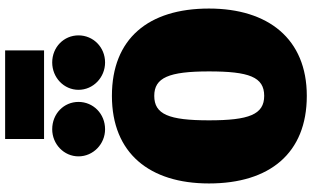

<svg xmlns="http://www.w3.org/2000/svg" viewBox="-248 -916 1187 730"><g transform="rotate(-90 345.0 -551.5)"><path d="M518 -977V-1125H181V-977ZM218 -946C162 -946 115 -902 115 -846C115 -790 162 -745 218 -745C277 -745 322 -790 322 -846C322 -902 277 -946 218 -946ZM472 -946C415 -946 368 -902 368 -846C368 -790 415 -745 472 -745C530 -745 575 -790 575 -846C575 -902 530 -946 472 -946ZM345 -719C127 -719 12 -576 12 -350C12 -119 127 22 345 22C562 22 677 -125 677 -350C677 -581 562 -719 345 -719ZM345 -558C414 -558 438 -503 438 -350C438 -198 417 -140 345 -140C274 -140 252 -198 252 -350C252 -503 275 -558 345 -558Z"/></g></svg>

Font: Fira Sans Ultra
Style: Regular
Weight: 950
Designer: Carrois Corporate & Edenspiekermann AG
Foundry: Carrois Corporate GbR & Edenspiekermann AG
Version: Version 4.203;PS 004.203;hotconv 1.0.88;makeotf.lib2.5.64775